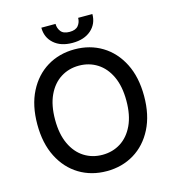

<svg xmlns="http://www.w3.org/2000/svg" viewBox="-131 -1020 1029 1138"><g transform="rotate(-15 384.0 -451.0)"><path d="M384.2 9.9Q289.8 9.9 215.7 -35Q141.7 -79.9 99.1 -163.7Q56.5 -247.5 56.5 -363.6Q56.5 -480.1 99.1 -563.7Q141.7 -647.4 215.7 -692.3Q289.8 -737.2 384.2 -737.2Q478.3 -737.2 552.4 -692.3Q626.4 -647.4 669 -563.7Q711.6 -480.1 711.6 -363.6Q711.6 -247.5 669 -163.7Q626.4 -79.9 552.4 -35Q478.3 9.9 384.2 9.9ZM384.2 -90.2Q446.7 -90.2 496.3 -121.6Q545.8 -153.1 574.4 -214.1Q603 -275.2 603 -363.6Q603 -452.4 574.4 -513.3Q545.8 -574.2 496.3 -605.6Q446.7 -637.1 384.2 -637.1Q321.7 -637.1 272.2 -605.6Q222.7 -574.2 194.1 -513.3Q165.5 -452.4 165.5 -363.6Q165.5 -275.2 194.1 -214.1Q222.7 -153.1 272.2 -121.6Q321.7 -90.2 384.2 -90.2ZM384.2 -777Q312.5 -777 270.2 -814.5Q228 -851.9 228 -911.9H315Q315 -885.3 330.8 -864.9Q346.6 -844.5 384.2 -844.5Q421.5 -844.5 437.7 -864.7Q453.8 -884.9 453.8 -911.9H541.2Q541.2 -851.9 498.8 -814.5Q456.3 -777 384.2 -777Z"/></g></svg>

Font: Linik Sans Medium
Style: Regular
Weight: 500
Designer: Rasmus Andersson (font), Cristiano Sobral (main changes)
Foundry: rsms
Version: Version 3.018;June 1, 2022;FontCreator 14.0.0.2814 64-bit; t